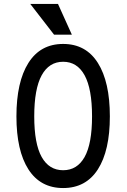

<svg xmlns="http://www.w3.org/2000/svg" viewBox="-20 -938 640 970"><path d="M153 -350Q153 -212 190.5 -145Q228 -78 299 -78Q370 -78 407.5 -145Q445 -212 445 -350Q445 -489 407.5 -557.5Q370 -626 299 -626Q228 -626 190.5 -557.5Q153 -489 153 -350ZM535 -350Q535 -177 474.5 -82.5Q414 12 299 12Q184 12 123.5 -82.5Q63 -177 63 -350Q63 -524 123.5 -620Q184 -716 299 -716Q414 -716 474.5 -620Q535 -524 535 -350ZM343 -763H253L133 -918H273Z"/></svg>

Font: Fliege Mono Thin
Style: Regular
Weight: 100
Version: Version 0.020;Glyphs 3.3 (3306)